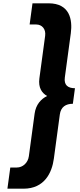

<svg xmlns="http://www.w3.org/2000/svg" viewBox="-20 -880 486 1160"><path d="M432.9 -347C389.9 -347 365.5 -366 371.7 -412L407.8 -679C419 -762 401.3 -860 273.3 -860H176.3L159 -732H199C234 -732 258.2 -704 252.8 -664L218 -407C210.3 -350 233 -318 264.6 -300C228.1 -282 196.7 -249 189.1 -193L154.3 64C148.9 104 117.2 132 82.2 132H42.2L24.8 260H121.8C249.8 260 294.1 162 305.3 79L341.4 -188C347.6 -234 377.2 -253 420.2 -253Z"/></svg>

Font: Hussar Techniczny
Style: Bold 
Weight: 700
Foundry: Cannot Into Space Fonts
Version: Version 0.77